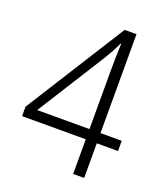

<svg xmlns="http://www.w3.org/2000/svg" viewBox="-133 -810 779 901"><g transform="rotate(20 256.5 -359.0)"><path d="M499 -173H393V0H338V-173H20V-220L334 -718H393V-224H499ZM338 -518Q338 -562 339 -592Q340 -622 341 -651H338Q327 -627 315.5 -606Q304 -585 290 -562L77 -224H338Z"/></g></svg>

Font: Noto Sans Khmer UI SemiCondensed Light
Style: Regular
Weight: 300
Width: 4
Designer: Danh Hong and the Monotype Design Team
Foundry: Monotype Imaging Inc.
Version: Version 2.002; ttfautohint (v1.8.4.7-5d5b)